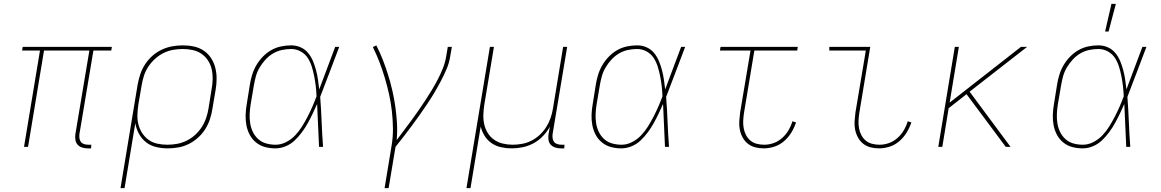

<svg xmlns="http://www.w3.org/2000/svg" viewBox="-20 -764 6040 999"><path d="M454 8H436Q421 8 407 3.5Q393 -1 384 -11Q375 -21 372.5 -35.5Q370 -50 372 -65L445 -501H209L126 0H105L188 -501H95L98 -520H562L559 -501H466L393 -65Q392 -54 393.5 -43.5Q395 -33 401.5 -25Q408 -17 418.5 -14Q429 -11 440 -11H455Z M607 215 696 -323Q701 -351 710 -378Q719 -405 735 -429.5Q751 -454 773 -473.5Q795 -493 821.5 -505.5Q848 -518 876 -523Q904 -528 931 -528Q961 -528 989 -522Q1017 -516 1040 -500.5Q1063 -485 1078 -462Q1093 -439 1100 -412Q1107 -385 1107 -355.5Q1107 -326 1102 -297L1085 -197Q1081 -170 1072 -143Q1063 -116 1047.5 -91.5Q1032 -67 1009.5 -47Q987 -27 961.5 -14.5Q936 -2 908 3Q880 8 853 8Q822 8 792.5 1Q763 -6 740.5 -23.5Q718 -41 703.5 -67Q689 -93 684 -123L628 215ZM851 -11Q876 -11 901 -15.5Q926 -20 950 -31.5Q974 -43 994.5 -61.5Q1015 -80 1029.5 -102.5Q1044 -125 1052.5 -150Q1061 -175 1065 -200L1081 -300Q1086 -326 1086.5 -352.5Q1087 -379 1081.5 -403.5Q1076 -428 1062.5 -449Q1049 -470 1028.5 -484Q1008 -498 983 -503.5Q958 -509 931 -509Q906 -509 880.5 -504.5Q855 -500 831.5 -488.5Q808 -477 787.5 -458.5Q767 -440 752 -417.5Q737 -395 729 -370Q721 -345 717 -320L700 -221Q696 -195 695 -168.5Q694 -142 700 -117.5Q706 -93 719.5 -72Q733 -51 753 -36.5Q773 -22 798.5 -16.5Q824 -11 851 -11Z M1413 8Q1385 8 1359 1Q1333 -6 1312.5 -22.5Q1292 -39 1279.5 -62.5Q1267 -86 1262 -112.5Q1257 -139 1258 -167Q1259 -195 1264 -223L1280 -323Q1284 -349 1292 -375Q1300 -401 1314 -425Q1328 -449 1348 -469.5Q1368 -490 1392 -503.5Q1416 -517 1442.5 -522.5Q1469 -528 1495 -528Q1522 -528 1545 -517.5Q1568 -507 1583.5 -488Q1599 -469 1608.5 -446Q1618 -423 1624.5 -398.5Q1631 -374 1634.5 -349Q1638 -324 1641 -299Q1662 -354 1682.5 -409.5Q1703 -465 1724 -520H1745Q1720 -455 1695.5 -389.5Q1671 -324 1646 -260Q1651 -195 1653.5 -130Q1656 -65 1661 0H1640Q1637 -56 1635 -111.5Q1633 -167 1630 -223Q1619 -198 1607 -173Q1595 -148 1581.5 -123.5Q1568 -99 1551 -76Q1534 -53 1513.5 -33.5Q1493 -14 1466.5 -3Q1440 8 1413 8ZM1414 -11Q1442 -11 1468.5 -24.5Q1495 -38 1515.5 -59.5Q1536 -81 1551.5 -106Q1567 -131 1580.5 -157Q1594 -183 1605.5 -209.5Q1617 -236 1627 -263Q1626 -289 1623 -315Q1620 -341 1615 -366.5Q1610 -392 1602.5 -416.5Q1595 -441 1581.5 -462Q1568 -483 1545 -496Q1522 -509 1495 -509Q1472 -509 1447.5 -504Q1423 -499 1401 -486Q1379 -473 1361.5 -454Q1344 -435 1331 -413Q1318 -391 1311.5 -367.5Q1305 -344 1301 -320L1284 -220Q1280 -195 1279 -170Q1278 -145 1282 -121Q1286 -97 1296.5 -76Q1307 -55 1324.5 -39.5Q1342 -24 1365.5 -17.5Q1389 -11 1414 -11Z M1981 215 2017 -3Q2025 -49 2024.5 -95Q2024 -141 2019 -185.5Q2014 -230 2004.5 -273Q1995 -316 1982.5 -358Q1970 -400 1954.5 -440.5Q1939 -481 1920 -519L1938 -528Q1957 -491 1972 -452.5Q1987 -414 1999.5 -374Q2012 -334 2021.5 -292.5Q2031 -251 2037 -208.5Q2043 -166 2045.5 -123Q2048 -80 2044 -35Q2063 -61 2082.5 -86.5Q2102 -112 2121 -138Q2140 -164 2158 -190Q2176 -216 2193.5 -242.5Q2211 -269 2227.5 -296.5Q2244 -324 2258.5 -352Q2273 -380 2284.5 -409Q2296 -438 2301 -468L2310 -520H2331L2322 -468Q2317 -436 2303.5 -404.5Q2290 -373 2274 -342.5Q2258 -312 2240.5 -282.5Q2223 -253 2203.5 -224Q2184 -195 2164 -166.5Q2144 -138 2123 -110Q2102 -82 2081 -54.5Q2060 -27 2038 0L2002 215Z M2407 215 2529 -520H2550L2500 -220Q2496 -194 2495 -168Q2494 -142 2499.5 -117.5Q2505 -93 2518 -72Q2531 -51 2551 -37Q2571 -23 2596 -17Q2621 -11 2647 -11Q2671 -11 2696 -15.5Q2721 -20 2745 -32Q2769 -44 2788.5 -62.5Q2808 -81 2822 -103Q2836 -125 2844.5 -149.5Q2853 -174 2857 -199L2910 -520H2931L2855 -65Q2854 -54 2855.5 -43.5Q2857 -33 2863.5 -25Q2870 -17 2880.5 -14Q2891 -11 2902 -11H2917L2916 8H2898Q2883 8 2869 3.5Q2855 -1 2845.5 -11Q2836 -21 2834 -35.5Q2832 -50 2834 -65L2841 -105Q2827 -79 2805 -56Q2783 -33 2756 -18.5Q2729 -4 2700 2Q2671 8 2642 8Q2614 8 2587 2Q2560 -4 2538 -19Q2516 -34 2502 -56.5Q2488 -79 2481 -105L2428 215Z M3213 8Q3185 8 3159 1Q3133 -6 3112.5 -22.5Q3092 -39 3079.5 -62.5Q3067 -86 3062 -112.5Q3057 -139 3058 -167Q3059 -195 3064 -223L3080 -323Q3084 -349 3092 -375Q3100 -401 3114 -425Q3128 -449 3148 -469.5Q3168 -490 3192 -503.5Q3216 -517 3242.5 -522.5Q3269 -528 3295 -528Q3322 -528 3345 -517.5Q3368 -507 3383.5 -488Q3399 -469 3408.5 -446Q3418 -423 3424.5 -398.5Q3431 -374 3434.5 -349Q3438 -324 3441 -299Q3462 -354 3482.5 -409.5Q3503 -465 3524 -520H3545Q3520 -455 3495.5 -389.5Q3471 -324 3446 -260Q3451 -195 3453.5 -130Q3456 -65 3461 0H3440Q3437 -56 3435 -111.5Q3433 -167 3430 -223Q3419 -198 3407 -173Q3395 -148 3381.5 -123.5Q3368 -99 3351 -76Q3334 -53 3313.5 -33.5Q3293 -14 3266.5 -3Q3240 8 3213 8ZM3214 -11Q3242 -11 3268.5 -24.5Q3295 -38 3315.5 -59.5Q3336 -81 3351.5 -106Q3367 -131 3380.5 -157Q3394 -183 3405.5 -209.5Q3417 -236 3427 -263Q3426 -289 3423 -315Q3420 -341 3415 -366.5Q3410 -392 3402.5 -416.5Q3395 -441 3381.5 -462Q3368 -483 3345 -496Q3322 -509 3295 -509Q3272 -509 3247.5 -504Q3223 -499 3201 -486Q3179 -473 3161.5 -454Q3144 -435 3131 -413Q3118 -391 3111.5 -367.5Q3105 -344 3101 -320L3084 -220Q3080 -195 3079 -170Q3078 -145 3082 -121Q3086 -97 3096.5 -76Q3107 -55 3124.5 -39.5Q3142 -24 3165.5 -17.5Q3189 -11 3214 -11Z M3954 8Q3931 8 3909.5 2.5Q3888 -3 3871.5 -16Q3855 -29 3844.5 -48Q3834 -67 3829.5 -88.5Q3825 -110 3826.5 -133Q3828 -156 3831 -179L3885 -501H3726L3729 -520H4131L4128 -501H3905L3851 -176Q3848 -156 3847 -136Q3846 -116 3849.5 -97Q3853 -78 3861.5 -61.5Q3870 -45 3884 -33Q3898 -21 3917 -16Q3936 -11 3956 -11Q3981 -11 4005 -19.5Q4029 -28 4049 -45.5Q4069 -63 4082.5 -86Q4096 -109 4103 -133L4122 -127Q4113 -100 4097.5 -74.5Q4082 -49 4059.5 -29.5Q4037 -10 4009 -1Q3981 8 3954 8Z M4554 8Q4531 8 4509.5 2.5Q4488 -3 4471.5 -16Q4455 -29 4444.5 -48Q4434 -67 4429.5 -88.5Q4425 -110 4426.5 -133Q4428 -156 4431 -179L4485 -501H4295V-520H4508L4451 -176Q4448 -156 4447 -136Q4446 -116 4449.5 -97Q4453 -78 4461.5 -61.5Q4470 -45 4484 -33Q4498 -21 4517 -16Q4536 -11 4556 -11Q4581 -11 4605 -19.5Q4629 -28 4649 -45.5Q4669 -63 4682.5 -86Q4696 -109 4703 -133L4722 -127Q4713 -100 4697.5 -74.5Q4682 -49 4659.5 -29.5Q4637 -10 4609 -1Q4581 8 4554 8Z M5213 0 5009 -274 4916 -201 4883 0H4862L4948 -520H4969L4921 -230L5292 -520H5324L5025 -287L5238 0Z M5613 8Q5585 8 5559 1Q5533 -6 5512.5 -22.5Q5492 -39 5479.5 -62.5Q5467 -86 5462 -112.5Q5457 -139 5458 -167Q5459 -195 5464 -223L5480 -323Q5484 -349 5492 -375Q5500 -401 5514 -425Q5528 -449 5548 -469.5Q5568 -490 5592 -503.5Q5616 -517 5642.5 -522.5Q5669 -528 5695 -528Q5722 -528 5745 -517.5Q5768 -507 5783.5 -488Q5799 -469 5808.5 -446Q5818 -423 5824.5 -398.5Q5831 -374 5834.5 -349Q5838 -324 5841 -299Q5862 -354 5882.5 -409.5Q5903 -465 5924 -520H5945Q5920 -455 5895.5 -389.5Q5871 -324 5846 -260Q5851 -195 5853.5 -130Q5856 -65 5861 0H5840Q5837 -56 5835 -111.5Q5833 -167 5830 -223Q5819 -198 5807 -173Q5795 -148 5781.5 -123.5Q5768 -99 5751 -76Q5734 -53 5713.5 -33.5Q5693 -14 5666.5 -3Q5640 8 5613 8ZM5614 -11Q5642 -11 5668.5 -24.5Q5695 -38 5715.5 -59.5Q5736 -81 5751.5 -106Q5767 -131 5780.5 -157Q5794 -183 5805.5 -209.5Q5817 -236 5827 -263Q5826 -289 5823 -315Q5820 -341 5815 -366.5Q5810 -392 5802.5 -416.5Q5795 -441 5781.5 -462Q5768 -483 5745 -496Q5722 -509 5695 -509Q5672 -509 5647.5 -504Q5623 -499 5601 -486Q5579 -473 5561.5 -454Q5544 -435 5531 -413Q5518 -391 5511.5 -367.5Q5505 -344 5501 -320L5484 -220Q5480 -195 5479 -170Q5478 -145 5482 -121Q5486 -97 5496.5 -76Q5507 -55 5524.5 -39.5Q5542 -24 5565.5 -17.5Q5589 -11 5614 -11ZM5730 -600 5763 -744H5786L5748 -600Z"/></svg>

Font: Iosevka Thin Extended
Style: Italic
Weight: 100
Width: 7
Italic angle: -9°
Monospace: yes
Designer: Belleve Invis
Foundry: Belleve Invis
Version: Version 32.5.0; ttfautohint (v1.8.4)